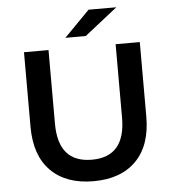

<svg xmlns="http://www.w3.org/2000/svg" viewBox="-60 -948 908 1013"><g transform="rotate(-5 394.5 -442.0)"><path d="M87.9 -305.2V-700.2H217.8V-310.1Q217.8 -104 396 -104Q572.8 -104 573.2 -310.1V-700.2H701.2V-305.2Q701.2 -153.3 620.6 -71.8Q540 9.8 395 9.8Q250 9.8 168.9 -71.5Q87.9 -152.8 87.9 -305.2ZM312 -756.8 446.8 -894H593.8L419.9 -756.8Z"/></g></svg>

Font: Montserrat SemiBold
Style: Regular
Weight: 600
Designer: Julieta Ulanovsky
Foundry: Julieta Ulanovsky
Version: Version 7.200